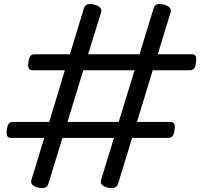

<svg xmlns="http://www.w3.org/2000/svg" viewBox="-20 -917 1000 959"><path d="M170 20Q128 9 137 -19L201 -228H37Q22 -228 16.5 -237Q11 -246 14 -268Q17 -291 24 -299.5Q31 -308 46 -308H226L304 -566H144Q129 -566 124 -575Q119 -584 122 -606Q125 -629 132 -637.5Q139 -646 154 -646H329L400 -878Q409 -905 452 -894Q493 -882 485 -855L420 -646H677L748 -878Q756 -905 799 -894Q840 -882 832 -855L768 -646H937Q952 -646 957 -637.5Q962 -629 959 -606Q957 -584 949.5 -575Q942 -566 927 -566H743L664 -308H829Q844 -308 849.5 -299.5Q855 -291 852 -268Q849 -246 841.5 -237Q834 -228 819 -228H640L569 3Q560 29 518 20Q498 15 489 5Q480 -5 485 -19L549 -228H292L221 3Q213 29 170 20ZM317 -308H573L652 -566H396Z"/></svg>

Font: Playwrite GB S
Style: Italic
Weight: 400
Italic angle: -7°
Designer: Veronika Burian, José Scaglione
Foundry: TypeTogether
Version: Version 1.000